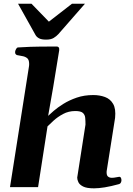

<svg xmlns="http://www.w3.org/2000/svg" viewBox="-20 -1006 715 1032"><path d="M33.7 0 135.7 -648.9Q136.2 -652.8 136.5 -656Q136.7 -659.2 136.7 -662.6Q136.7 -685.5 125.2 -694.1Q113.8 -702.6 98.1 -704.8Q82.5 -707 70.8 -710Q65.9 -712.4 63.2 -716.3Q60.5 -720.2 61.5 -729.5Q62.5 -735.4 66.7 -742.9Q70.8 -750.5 76.7 -751Q146.5 -755.4 201.7 -755.6Q256.8 -755.9 286.6 -755.9Q290.5 -755.9 294.9 -752Q299.3 -748 298.3 -736.3L266.1 -539.1L238.8 -383.3Q248 -392.1 268.8 -410.2Q289.6 -428.2 320.8 -447.8Q352.1 -467.3 392.3 -481.2Q432.6 -495.1 481.4 -495.1Q515.6 -495.1 544.2 -484.6Q572.8 -474.1 588.1 -447.5Q603.5 -420.9 598.6 -372.6L553.2 -85.4Q551.8 -64.5 560.1 -57.4Q568.4 -50.3 581.1 -50.3Q592.3 -50.3 604.7 -53Q617.2 -55.7 620.6 -55.7Q627.4 -55.7 630.1 -49.8Q632.8 -43.9 632.8 -37.1Q632.8 -31.7 630.1 -25.4Q627.4 -19 620.6 -16.6Q576.2 -4.4 543 1Q509.8 6.3 485.4 6.3Q446.3 6.3 427 -3.4Q407.7 -13.2 401.4 -26.6Q395 -40 395 -51.3L439.5 -336.4Q439.5 -356 438 -372.6Q436.5 -389.2 425.3 -399.2Q414.1 -409.2 384.8 -409.2Q348.6 -409.2 319.1 -393.3Q289.6 -377.4 268.3 -357.9Q247.1 -338.4 235.4 -326.7L184.6 0ZM228 -793Q203.1 -793 189.9 -800Q176.8 -807.1 170.9 -817.9L77.1 -985.8H149.4L242.7 -889.6L366.7 -985.8H436.5L293.5 -822.3Q283.2 -811 268.3 -802Q253.4 -793 228 -793Z"/></svg>

Font: Gelasio
Style: Italic
Weight: 400
Italic angle: -8.5°
Designer: Eben Sorkin
Foundry: Eben Sorkin
Version: Version 1.008